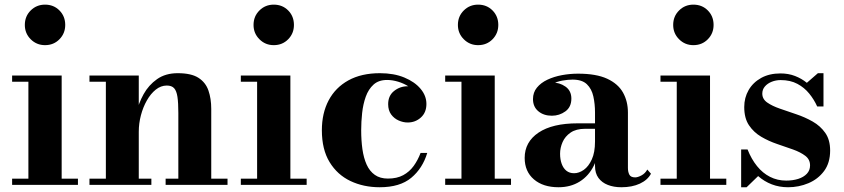

<svg xmlns="http://www.w3.org/2000/svg" viewBox="-20 -778 3552 808"><path d="M169.5 -588Q134 -588 109.2 -612.8Q84.5 -637.5 84.5 -673Q84.5 -709.5 109.2 -734Q134 -758.5 169.5 -758.5Q206 -758.5 230.2 -734Q254.5 -709.5 254.5 -673Q254.5 -637.5 230.2 -612.8Q206 -588 169.5 -588ZM239.5 -460V-26H308V0H31V-26H99.5V-434H31V-460Z M564 -460V-26H617V0H356.5V-26H425.5V-434H356.5V-460ZM869 -319.5V-26H937.5V0H677V-26H730.5V-303Q730.5 -345 726.8 -370.2Q723 -395.5 712.8 -406.8Q702.5 -418 682 -418Q657 -418 635.5 -400.8Q614 -383.5 598 -355.2Q582 -327 573 -292.8Q564 -258.5 564 -223.5L544 -223Q544 -258 553.5 -300.5Q563 -343 584.2 -381.5Q605.5 -420 641 -445Q676.5 -470 728 -470Q785 -470 815.2 -450.5Q845.5 -431 857.2 -397Q869 -363 869 -319.5Z M1132 -588Q1096.5 -588 1071.8 -612.8Q1047 -637.5 1047 -673Q1047 -709.5 1071.8 -734Q1096.5 -758.5 1132 -758.5Q1168.5 -758.5 1192.8 -734Q1217 -709.5 1217 -673Q1217 -637.5 1192.8 -612.8Q1168.5 -588 1132 -588ZM1202 -460V-26H1270.5V0H993.5V-26H1062V-434H993.5V-460Z M1578 10Q1510 10 1454.8 -16.2Q1399.5 -42.5 1367 -95.8Q1334.5 -149 1334.5 -230Q1334.5 -301.5 1363 -355.5Q1391.5 -409.5 1446.2 -439.8Q1501 -470 1579 -470Q1637.5 -470 1681.5 -451.8Q1725.5 -433.5 1750 -404.2Q1774.5 -375 1774.5 -340.5Q1774.5 -304.5 1751.2 -283.5Q1728 -262.5 1695.5 -262.5Q1677 -262.5 1658 -270.8Q1639 -279 1626.2 -296.2Q1613.5 -313.5 1613.5 -339.5Q1613.5 -375.5 1638.5 -395.2Q1663.5 -415 1695.5 -415Q1726.5 -415 1750 -395.8Q1773.5 -376.5 1773.5 -340.5H1747.5Q1747.5 -363 1734.5 -381.5Q1721.5 -400 1700.5 -413.5Q1679.5 -427 1655.5 -434.2Q1631.5 -441.5 1609 -441.5Q1573.5 -441.5 1552 -422Q1530.5 -402.5 1519.2 -371Q1508 -339.5 1504 -302.5Q1500 -265.5 1500 -230Q1500 -187 1505.2 -150Q1510.5 -113 1523 -85.2Q1535.5 -57.5 1557.5 -42Q1579.5 -26.5 1612.5 -26.5Q1650.5 -26.5 1676.8 -40.8Q1703 -55 1720.8 -79.5Q1738.5 -104 1750 -134.5H1778Q1758.5 -69.5 1710.8 -29.8Q1663 10 1578 10Z M1992 -588Q1956.5 -588 1931.8 -612.8Q1907 -637.5 1907 -673Q1907 -709.5 1931.8 -734Q1956.5 -758.5 1992 -758.5Q2028.5 -758.5 2052.8 -734Q2077 -709.5 2077 -673Q2077 -637.5 2052.8 -612.8Q2028.5 -588 1992 -588ZM2062 -460V-26H2130.5V0H1853.5V-26H1922V-434H1853.5V-460Z M2595 10Q2563 10 2538 0.2Q2513 -9.5 2498.5 -29.2Q2484 -49 2484 -79.5V-304.5Q2484 -340.5 2477 -372.2Q2470 -404 2449.8 -423.5Q2429.5 -443 2389.5 -443Q2369.5 -443 2346.5 -438.8Q2323.5 -434.5 2303 -424.8Q2282.5 -415 2269.2 -399.5Q2256 -384 2256 -361H2224Q2224 -392.5 2247.5 -411.8Q2271 -431 2302.5 -431Q2335 -431 2359.8 -413.5Q2384.5 -396 2384.5 -363Q2384.5 -327.5 2359.2 -309.2Q2334 -291 2302.5 -291Q2268 -291 2245.5 -309.8Q2223 -328.5 2223 -361Q2223 -389 2239.5 -409.2Q2256 -429.5 2283.5 -442.5Q2311 -455.5 2344.8 -461.8Q2378.5 -468 2412.5 -468Q2489 -468 2535 -446.8Q2581 -425.5 2601.8 -388.5Q2622.5 -351.5 2622.5 -304.5V-71.5Q2622.5 -54.5 2628.5 -43Q2634.5 -31.5 2653 -31.5Q2664 -31.5 2679.5 -39.8Q2695 -48 2704 -64.5L2719.5 -47Q2705.5 -20.5 2672.8 -5.2Q2640 10 2595 10ZM2330.5 10Q2265.5 10 2226.8 -23.2Q2188 -56.5 2188 -113.5Q2188 -180.5 2246.2 -219.8Q2304.5 -259 2411 -259H2530.5V-236H2442.5Q2404.5 -236 2381.2 -220Q2358 -204 2347.5 -180Q2337 -156 2337 -131Q2337 -107 2343.8 -88.5Q2350.5 -70 2363.5 -59.5Q2376.5 -49 2396 -49Q2416.5 -49 2436.8 -63.2Q2457 -77.5 2470.5 -107Q2484 -136.5 2484 -182.5H2500.5Q2500.5 -124.5 2479.2 -81.2Q2458 -38 2419.8 -14Q2381.5 10 2330.5 10Z M2898 -588Q2862.5 -588 2837.8 -612.8Q2813 -637.5 2813 -673Q2813 -709.5 2837.8 -734Q2862.5 -758.5 2898 -758.5Q2934.5 -758.5 2958.8 -734Q2983 -709.5 2983 -673Q2983 -637.5 2958.8 -612.8Q2934.5 -588 2898 -588ZM2968 -460V-26H3036.5V0H2759.5V-26H2828V-434H2759.5V-460Z M3099 10V-149H3126Q3142 -108.5 3165.8 -79Q3189.5 -49.5 3220.5 -33.8Q3251.5 -18 3288.5 -18Q3316.5 -18 3339.2 -25.2Q3362 -32.5 3375.5 -46.8Q3389 -61 3389 -82Q3389 -107 3369 -122.2Q3349 -137.5 3317.5 -148.8Q3286 -160 3250.5 -172Q3215 -184 3183.5 -202.5Q3152 -221 3132 -250.8Q3112 -280.5 3112 -327.5Q3112 -367 3130.5 -399Q3149 -431 3183.2 -450Q3217.5 -469 3264.5 -469Q3298 -469 3325.8 -458.2Q3353.5 -447.5 3375.5 -429.5L3422 -470H3445.5V-330H3419Q3406 -359 3385.5 -384.2Q3365 -409.5 3335.5 -425.2Q3306 -441 3265.5 -441Q3245.5 -441 3227.8 -434Q3210 -427 3199 -414.2Q3188 -401.5 3188 -384Q3188 -361 3208.8 -346.5Q3229.5 -332 3262 -320.8Q3294.5 -309.5 3331 -297.2Q3367.5 -285 3400 -266.5Q3432.5 -248 3453 -218.8Q3473.5 -189.5 3473.5 -144.5Q3473.5 -92.5 3448 -58.2Q3422.5 -24 3382 -7Q3341.5 10 3296.5 10Q3259.5 10 3227.8 -2.2Q3196 -14.5 3170.5 -37L3122 10Z"/></svg>

Font: Bodoni Moda 9pt
Style: Bold
Weight: 700
Designer: Owen Earl
Foundry: indestructible type
Version: Version 2.005